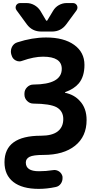

<svg xmlns="http://www.w3.org/2000/svg" viewBox="-20 -1004 607 1231"><path d="M8.8 36.1Q8.8 -133.8 242.2 -133.8Q314.5 -133.8 350.1 -161.6Q385.7 -189.5 385.7 -240.7Q385.7 -292 342.8 -316.4Q300.8 -338.9 194.3 -339.8Q170.9 -339.8 153.8 -356.9Q136.7 -374 136.7 -397.5V-404.3Q136.7 -427.7 153.8 -444.8Q170.9 -461.9 194.3 -461.9Q376 -462.9 376 -562.5Q376 -640.6 255.9 -640.6Q197.3 -640.6 123 -614.3Q113.3 -610.4 104.5 -610.4Q92.8 -610.4 81.1 -616.2Q60.5 -627 54.7 -648.4L51.8 -657.2Q49.8 -666 49.8 -674.8Q49.8 -689.5 56.6 -703.1Q68.4 -725.6 90.8 -732.4Q186.5 -763.7 275.4 -763.7Q389.6 -763.7 455.6 -716.3Q521.5 -668.9 521.5 -587.9Q521.5 -513.7 485.4 -469.7Q455.1 -433.6 397.5 -413.1Q396.5 -412.1 396.5 -410.6Q396.5 -409.2 397.5 -409.2Q457 -396.5 492.2 -356.4Q535.2 -310.5 535.2 -234.4Q535.2 -128.9 461.4 -69.8Q387.7 -10.7 258.8 -10.7Q193.4 -10.7 169.4 1.5Q145.5 13.7 145.5 38.1Q145.5 93.8 228.5 93.8Q230.5 93.8 231.4 93.8Q274.4 93.8 319.3 86.9Q324.2 85.9 328.1 85.9Q344.7 85.9 359.4 95.7Q377 108.4 380.9 128.9Q380.9 134.8 380.9 139.6Q380.9 156.2 371.1 171.9Q358.4 191.4 335.9 195.3Q280.3 207 228.5 207Q122.1 207 65.4 162.6Q8.8 118.2 8.8 36.1ZM275.4 -873Q276.4 -871.1 279.3 -871.1Q282.2 -871.1 283.2 -873L320.3 -934.6Q334 -958 357.4 -971.2Q380.9 -984.4 407.2 -984.4H447.3Q464.8 -984.4 473.6 -968.8Q476.6 -961.9 476.6 -955.1Q476.6 -946.3 470.7 -937.5L405.3 -848.6Q371.1 -801.8 313.5 -801.8H244.1Q186.5 -801.8 152.3 -847.7L85.9 -938.5Q80.1 -946.3 80.1 -955.1Q80.1 -961.9 83 -968.8Q91.8 -984.4 109.4 -984.4H150.4Q176.8 -984.4 200.2 -971.2Q223.6 -958 238.3 -935.5Z"/></svg>

Font: Gen Jyuu Gothic Bold
Style: Bold
Weight: 700
Designer: [Source Han Sans]
Ryoko NISHIZUKA  (kana & ideographs); Paul D. Hunt (Latin, Greek & Cyrillic); Wenlong ZHANG  (bopomofo
Version: Version 1.002.20150607